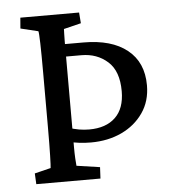

<svg xmlns="http://www.w3.org/2000/svg" viewBox="-46 -615 592 658"><g transform="rotate(-5 250.5 -286.5)"><path d="M52.7 0 50.8 -37.1 106.4 -50.8Q107.4 -57.6 108.4 -93.8Q109.4 -129.9 109.4 -194.3V-377.9Q109.4 -443.4 108.4 -479.5Q107.4 -515.6 105.5 -521.5L44.9 -536.1L47.9 -573.2H250L252.9 -536.1L193.4 -521.5Q193.4 -516.6 192.9 -506.3Q192.4 -496.1 192.4 -480.5V-440.4L176.8 -469.7H255.9Q352.5 -469.7 406.2 -426.8Q460 -383.8 460 -304.7Q460 -250 432.1 -210Q404.3 -169.9 357.4 -147.9Q310.5 -126 252 -126Q230.5 -126 211.9 -128.4Q193.4 -130.9 176.8 -133.8V-183.6Q198.2 -176.8 215.3 -173.8Q232.4 -170.9 250 -170.9Q307.6 -170.9 339.8 -201.7Q372.1 -232.4 372.1 -292Q372.1 -361.3 335.4 -394Q298.8 -426.8 245.1 -426.8H192.4V-114.3Q192.4 -93.8 193.4 -75.7Q194.3 -57.6 195.3 -50.8L275.4 -39.1L273.4 0Z"/></g></svg>

Font: Crimson Pro ExtraLight
Style: Regular
Weight: 400
Version: Version 1.002